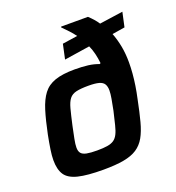

<svg xmlns="http://www.w3.org/2000/svg" viewBox="-135 -852 888 968"><g transform="rotate(-20 308.5 -367.5)"><path d="M256 8Q169 8 120.5 -4Q72 -16 53 -44.5Q34 -73 34 -123Q34 -147 39 -180Q44 -213 52 -254Q67 -327 82.5 -377Q98 -427 121.5 -458Q145 -489 185.5 -503Q226 -517 291 -517Q331 -517 362.5 -513Q394 -509 419 -499L425 -502Q422 -530 416 -554.5Q410 -579 400 -601L263 -580L280 -659L361 -671Q348 -689 332 -706Q316 -723 300 -739L301 -743H445Q459 -730 470.5 -717Q482 -704 491 -690L617 -708L600 -630L532 -619Q546 -583 553.5 -543Q561 -503 561 -457Q561 -428 558.5 -397.5Q556 -367 551 -334.5Q546 -302 538 -266Q525 -201 512.5 -154Q500 -107 482.5 -76Q465 -45 437 -26.5Q409 -8 365 0Q321 8 256 8ZM259 -94Q292 -94 313.5 -97.5Q335 -101 348.5 -110Q362 -119 371 -136.5Q380 -154 387 -183Q394 -212 404 -254Q411 -289 415.5 -314.5Q420 -340 420 -358Q420 -379 412 -392Q404 -405 384 -410.5Q364 -416 328 -416Q287 -416 263 -410.5Q239 -405 226 -388.5Q213 -372 204.5 -340Q196 -308 184 -254Q176 -216 170.5 -188.5Q165 -161 165 -143Q165 -123 174 -112.5Q183 -102 203.5 -98Q224 -94 259 -94Z"/></g></svg>

Font: Saira Thin SemiBold
Style: Italic
Weight: 600
Italic angle: -12°
Version: Version 1.101